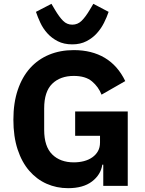

<svg xmlns="http://www.w3.org/2000/svg" viewBox="-20 -972 759 1004"><path d="M50 0ZM520 -111H515Q507 -58 461 -23Q415 12 336 12Q276 12 224 -11Q172 -34 133 -79Q94 -124 72 -191Q50 -258 50 -346Q50 -434 73 -502Q96 -570 137.5 -616Q179 -662 237 -686Q295 -710 366 -710Q460 -710 528 -669.5Q596 -629 635 -548L511 -477Q495 -518 461 -546.5Q427 -575 366 -575Q295 -575 253 -534Q211 -493 211 -405V-293Q211 -206 253 -164.5Q295 -123 366 -123Q394 -123 419 -129.5Q444 -136 463 -149.5Q482 -163 492.5 -182Q503 -201 503 -227V-262H373V-389H648V0H520ZM358 -740Q314 -740 282 -756.5Q250 -773 227.5 -798Q205 -823 191 -853Q177 -883 168 -910L249 -952L268 -920Q290 -883 310 -863Q330 -843 358 -843Q386 -843 406.5 -863Q427 -883 449 -920L468 -952L548 -910Q539 -883 524 -853Q509 -823 486.5 -798Q464 -773 432 -756.5Q400 -740 358 -740Z"/></svg>

Font: Aneliza ExtraBold
Style: Regular
Weight: 800
Designer: Mike Abbink, Paul van der Laan, Pieter van Rosmalen
Foundry: Bold Monday
Version: Version 3.001;September 8, 2019;FontCreator 11.5.0.2425 64-b